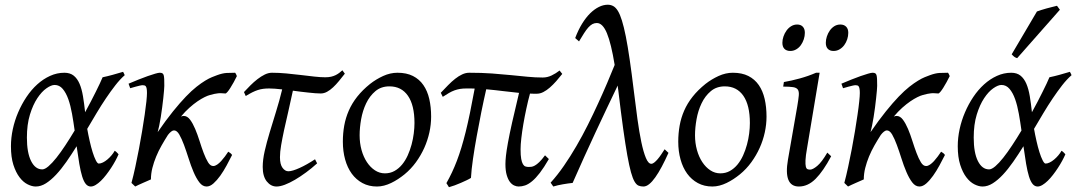

<svg xmlns="http://www.w3.org/2000/svg" viewBox="-20 -762 4513 805"><path d="M157.2 -51.8Q168 -51.8 183.3 -64.9Q198.7 -78.1 216.6 -100.6Q234.4 -123 253.9 -152.6Q273.4 -182.1 293 -214.8Q288.1 -250.5 282 -284.9Q275.9 -319.3 266.4 -346.2Q256.8 -373 242.9 -389.4Q229 -405.8 209 -405.8Q194.8 -405.8 174.8 -391.8Q154.8 -377.9 136.5 -350.3Q118.2 -322.8 105.5 -281.5Q92.8 -240.2 92.8 -185.1Q92.8 -121.6 110.4 -86.7Q127.9 -51.8 157.2 -51.8ZM502.9 -446.8Q482.9 -429.2 463.4 -404.1Q443.8 -378.9 424.1 -349.6Q404.3 -320.3 384.8 -287.6Q365.2 -254.9 345.7 -221.7Q350.1 -196.8 356 -170.9Q361.8 -145 368.4 -124Q375 -103 381.8 -89.6Q388.7 -76.2 394 -76.2Q401.9 -76.2 411.4 -80.8Q420.9 -85.4 430.2 -93.3Q439.5 -101.1 447.5 -110.6Q455.6 -120.1 460.9 -129.9Q467.3 -126 470.2 -122.6Q473.1 -119.1 477.1 -115.2Q471.7 -102.5 463.6 -87.6Q455.6 -72.8 445.8 -57.9Q436 -43 425 -28.8Q414.1 -14.6 403.1 -3.9Q392.1 6.8 381.1 13.4Q370.1 20 360.8 20Q348.6 20 339.8 9.5Q331.1 -1 324.5 -22.2Q317.9 -43.5 312.5 -75.2Q307.1 -106.9 301.3 -148.9Q279.8 -114.3 258.3 -83.5Q236.8 -52.7 215.3 -29.8Q193.8 -6.8 172.6 6.6Q151.4 20 129.9 20Q113.8 20 95.5 10.7Q77.1 1.5 61.8 -18.8Q46.4 -39.1 36.1 -71Q25.9 -103 25.9 -148.9Q25.9 -184.1 33.7 -220.5Q41.5 -256.8 56.2 -291Q70.8 -325.2 91.1 -355.5Q111.3 -385.7 136.2 -408.2Q161.1 -430.7 189.9 -443.8Q218.8 -457 250 -457Q273.9 -457 289.1 -444.8Q304.2 -432.6 313.5 -410.9Q322.8 -389.2 327.9 -358.6Q333 -328.1 336.9 -291.5Q349.6 -314.5 360.8 -336.2Q372.1 -357.9 381.6 -377Q391.1 -396 398.4 -411.6Q405.8 -427.2 410.2 -438Q431.2 -442.4 452.1 -448.2Q473.1 -454.1 496.1 -460.9Q499 -455.6 500.2 -452.9Q501.5 -450.2 502.9 -446.8Z M953.1 -112.3Q942.9 -91.8 930.2 -68.4Q917.5 -44.9 903.6 -25.4Q889.6 -5.9 875 7.1Q860.4 20 846.2 20Q829.1 20 815.9 2.7Q802.7 -14.6 791.5 -41Q780.3 -67.4 770.8 -97.7Q761.2 -127.9 751.5 -154.3Q741.7 -180.7 731.7 -198Q721.7 -215.3 709.5 -215.3Q704.1 -215.3 697.5 -210.2Q690.9 -205.1 684.1 -196.3Q670.4 -174.8 657.5 -152.1Q644.5 -129.4 634.8 -105.7Q625 -82 618.9 -57.9Q612.8 -33.7 612.8 -9.8Q606 -6.8 597.2 -2.9Q588.4 1 579.3 4.9Q570.3 8.8 561.5 12.9Q552.7 17.1 546.9 20L531.2 4.9Q539.6 -25.9 547.4 -62.5Q555.2 -99.1 562.5 -137.2Q569.8 -175.3 575.9 -212.4Q582 -249.5 586.7 -281.2Q591.3 -313 593.8 -336.7Q596.2 -360.4 596.2 -372.1Q596.2 -383.3 595 -389.9Q593.8 -396.5 591.6 -399.7Q589.4 -402.8 585.9 -403.8Q582.5 -404.8 578.1 -404.8Q573.7 -404.8 565.2 -402.8Q556.6 -400.9 547.9 -398.4Q539.1 -396 532.5 -394Q525.9 -392.1 525.9 -392.1L519 -411.1Q539.6 -419.9 560.3 -428.2Q581.1 -436.5 599.1 -442.9Q617.2 -449.2 630.6 -453.1Q644 -457 649.9 -457Q656.7 -457 660.6 -454.8Q664.6 -452.6 666.3 -446.8Q668 -440.9 668.5 -430.2Q668.9 -419.4 668.9 -401.9Q668.9 -396 667.7 -382.1Q666.5 -368.2 664.6 -350.1Q662.6 -332 659.9 -311.3Q657.2 -290.5 654.1 -271Q650.9 -251.5 647.5 -234.9Q644 -218.3 641.1 -208Q675.8 -258.3 705.3 -294.9Q734.9 -331.5 759.3 -356.9Q783.7 -382.3 804 -398.2Q824.2 -414.1 840.3 -423.8Q856.4 -433.6 868.7 -438.5Q880.9 -443.4 890.1 -446.8Q912.6 -455.1 930.2 -456.1Q947.8 -457 965.8 -457Q969.2 -452.6 970.5 -449.2Q971.7 -445.8 973.1 -442.9Q967.3 -430.7 960 -417.5Q952.6 -404.3 946 -393.8Q939.5 -383.3 933.6 -376.5Q927.7 -369.6 924.8 -370.1Q916 -370.6 908.9 -371.1Q901.9 -371.6 894.5 -370.8Q887.2 -370.1 879.2 -368.4Q871.1 -366.7 860.8 -363.8Q851.1 -361.3 837.6 -354.7Q824.2 -348.1 808.1 -337.2Q792 -326.2 774.2 -310.3Q756.3 -294.4 738.8 -273.4Q742.7 -274.9 745.4 -275.4Q748 -275.9 750.5 -275.9Q765.1 -275.9 776.9 -260.3Q788.6 -244.6 798.3 -221.4Q808.1 -198.2 816.7 -170.9Q825.2 -143.6 834 -120.4Q842.8 -97.2 852.3 -81.5Q861.8 -65.9 874 -65.9Q881.8 -65.9 890.4 -71.8Q898.9 -77.6 907 -86.4Q915 -95.2 922.9 -105.7Q930.7 -116.2 937 -126Q942.9 -122.1 945.8 -120.1Q948.7 -118.2 953.1 -112.3Z M1309.6 -77.1Q1287.1 -56.6 1263.2 -39.1Q1239.3 -21.5 1216.8 -8.3Q1194.3 4.9 1174.3 12.5Q1154.3 20 1139.6 20Q1115.7 20 1098.6 -1.2Q1081.5 -22.5 1081.5 -62Q1081.5 -92.3 1089.8 -128.7Q1098.1 -165 1110.6 -206.5Q1123 -248 1137.2 -293.5Q1151.4 -338.9 1163.1 -387.2Q1146.5 -389.2 1132.6 -390.1Q1118.7 -391.1 1108.4 -391.1Q1094.7 -391.1 1083.5 -389.6Q1072.3 -388.2 1061 -384.5Q1049.8 -380.9 1037.6 -374.8Q1025.4 -368.7 1010.3 -359.4L1002.9 -376Q1015.6 -389.6 1030 -404.1Q1044.4 -418.5 1059.6 -430.2Q1074.7 -441.9 1090.1 -449.5Q1105.5 -457 1120.1 -457Q1148.9 -457 1180.4 -454.1Q1211.9 -451.2 1241.7 -447.5Q1271.5 -443.8 1298.1 -440.9Q1324.7 -438 1343.8 -438Q1357.4 -438 1368.2 -440.4Q1378.9 -442.9 1387.2 -447Q1395.5 -451.2 1402.3 -456.3Q1409.2 -461.4 1415.5 -467.3L1425.8 -453.1Q1413.6 -437.5 1401.4 -422.6Q1389.2 -407.7 1376.7 -396Q1364.3 -384.3 1351.3 -377.2Q1338.4 -370.1 1324.7 -370.1Q1314.9 -370.1 1301.8 -371.1Q1288.6 -372.1 1273.4 -373.8Q1258.3 -375.5 1241.5 -377.4Q1224.6 -379.4 1208 -381.8Q1198.2 -335 1188.5 -293.5Q1178.7 -252 1171.1 -216.8Q1163.6 -181.6 1158.7 -153.1Q1153.8 -124.5 1153.8 -103Q1153.8 -72.8 1164.6 -58.3Q1175.3 -43.9 1189 -43.9Q1197.8 -43.9 1209.7 -47.6Q1221.7 -51.3 1236.3 -57.9Q1251 -64.5 1267.3 -73.7Q1283.7 -83 1300.8 -94.2L1309.6 -77.1Z M1717.8 -246.1Q1717.8 -320.8 1690.4 -360.4Q1663.1 -399.9 1612.8 -399.9Q1577.6 -399.9 1553.7 -379.6Q1529.8 -359.4 1515.1 -328.6Q1500.5 -297.9 1494.1 -262Q1487.8 -226.1 1487.8 -194.8Q1487.8 -162.1 1495.8 -133.1Q1503.9 -104 1518.3 -82.3Q1532.7 -60.5 1552 -47.9Q1571.3 -35.2 1593.8 -35.2Q1616.2 -35.2 1634 -45.2Q1651.9 -55.2 1665.8 -72Q1679.7 -88.9 1689.5 -110.6Q1699.2 -132.3 1705.6 -155.8Q1711.9 -179.2 1714.8 -202.6Q1717.8 -226.1 1717.8 -246.1ZM1787.6 -272.9Q1787.6 -240.2 1780.3 -206.8Q1772.9 -173.3 1758.8 -141.8Q1744.6 -110.4 1723.9 -81.8Q1703.1 -53.2 1675.8 -30.8Q1663.1 -20.5 1648.9 -11.2Q1634.8 -2 1620.1 5.1Q1605.5 12.2 1590.3 16.1Q1575.2 20 1560.5 20Q1526.4 20 1499.8 5.6Q1473.1 -8.8 1454.8 -33.9Q1436.5 -59.1 1427 -93.5Q1417.5 -127.9 1417.5 -168Q1417.5 -203.1 1423.3 -235.6Q1429.2 -268.1 1442.4 -298.3Q1455.6 -328.6 1477.5 -356.4Q1499.5 -384.3 1531.7 -410.2Q1556.6 -429.7 1586.4 -443.4Q1616.2 -457 1646.5 -457Q1684.6 -457 1711.4 -443.4Q1738.3 -429.7 1755.1 -405.3Q1772 -380.9 1779.8 -347.2Q1787.6 -313.5 1787.6 -272.9Z M2281.2 -95.2Q2260.7 -59.6 2243.4 -37.1Q2226.1 -14.6 2210.7 -2Q2195.3 10.7 2181.6 15.4Q2168 20 2154.3 20Q2145.5 20 2135.7 15.6Q2126 11.2 2117.9 0.7Q2109.9 -9.8 2104.5 -28.1Q2099.1 -46.4 2099.1 -74.2Q2099.1 -88.4 2101.3 -108.9Q2103.5 -129.4 2109.6 -163.3Q2115.7 -197.3 2127 -247.8Q2138.2 -298.3 2156.2 -372.6Q2122.1 -376 2089.1 -380.1Q2056.2 -384.3 2018.6 -387.7Q2008.3 -342.8 1998 -292Q1987.8 -241.2 1978.8 -191.4Q1969.7 -141.6 1963.1 -95.9Q1956.5 -50.3 1954.6 -16.1Q1947.8 -11.7 1936.5 -6.3Q1925.3 -1 1912.6 4.6Q1899.9 10.3 1886.5 15.1Q1873 20 1862.3 22.9Q1861.3 21 1858.6 16.8Q1856 12.7 1854 9.5Q1852.1 6.3 1851.6 5.9Q1864.3 -16.6 1875 -39.3Q1885.7 -62 1895.5 -87.6Q1905.3 -113.3 1914.3 -142.8Q1923.3 -172.4 1932.4 -208.7Q1941.4 -245.1 1950.7 -290Q1960 -335 1970.2 -390.6Q1961.9 -391.1 1953.1 -391.1Q1944.8 -391.1 1935.5 -391.1Q1920.9 -391.1 1908.9 -389.2Q1897 -387.2 1885.5 -383.1Q1874 -378.9 1862.3 -372.1Q1850.6 -365.2 1836.4 -356L1828.1 -373Q1843.8 -389.6 1858.9 -405Q1874 -420.4 1888.7 -431.9Q1903.3 -443.4 1918 -450.2Q1932.6 -457 1947.3 -457Q2000 -457 2043 -453.9Q2085.9 -450.7 2122.8 -447Q2159.7 -443.4 2191.9 -440.2Q2224.1 -437 2255.4 -437Q2274.9 -437 2292.7 -445.6Q2310.5 -454.1 2326.2 -466.3L2337.4 -452.1Q2325.2 -436.5 2312 -421.6Q2298.8 -406.7 2285.4 -395Q2272 -383.3 2258.3 -376.2Q2244.6 -369.1 2231.4 -369.1Q2223.6 -369.1 2216.3 -369.1Q2209 -369.1 2202.1 -369.6Q2193.8 -339.4 2186.8 -306.4Q2179.7 -273.4 2174.3 -241.9Q2168.9 -210.4 2165.8 -182.9Q2162.6 -155.3 2162.6 -136.2Q2162.6 -110.4 2165.3 -95.7Q2168 -81.1 2172.6 -73.5Q2177.2 -65.9 2183.3 -64Q2189.5 -62 2196.3 -62Q2202.1 -62 2208.3 -62.7Q2214.4 -63.5 2222.4 -67.9Q2230.5 -72.3 2241 -82.3Q2251.5 -92.3 2265.1 -110.8L2281.2 -95.2Z M2782.7 -121.1Q2768.6 -89.4 2754.6 -63.2Q2740.7 -37.1 2727.5 -18.6Q2714.4 0 2701.9 10Q2689.5 20 2677.7 20Q2666.5 20 2657.5 16.4Q2648.4 12.7 2640.6 -0.5Q2632.8 -13.7 2625.5 -39.8Q2618.2 -65.9 2610.1 -110.8Q2602.1 -155.8 2592.8 -222.2Q2583.5 -288.6 2572.3 -383.3Q2571.3 -388.7 2570.8 -393.6Q2570.3 -398.4 2569.8 -403.3Q2546.4 -354.5 2523.2 -305.7Q2500 -256.8 2476.6 -206.5Q2453.1 -156.2 2429.4 -103.8Q2405.8 -51.3 2380.9 4.9Q2372.1 5.9 2361.3 7.3Q2350.6 8.8 2339.8 10.7Q2329.1 12.7 2318.8 14.9Q2308.6 17.1 2299.8 20L2288.6 3.9Q2317.4 -27.8 2344.5 -67.1Q2371.6 -106.4 2396.7 -149.7Q2421.9 -192.9 2444.6 -238.3Q2467.3 -283.7 2487.5 -327.9Q2507.8 -372.1 2525.4 -413.3Q2543 -454.6 2557.1 -489.7Q2542.5 -579.6 2524.7 -622.6Q2506.8 -665.5 2482.4 -665.5Q2472.2 -665.5 2463.6 -660.9Q2455.1 -656.2 2446.5 -646.7Q2438 -637.2 2428.7 -622.6Q2419.4 -607.9 2407.7 -588.4L2391.6 -602.5Q2404.3 -636.2 2420.4 -662.4Q2436.5 -688.5 2454.3 -706.1Q2472.2 -723.6 2491 -732.9Q2509.8 -742.2 2528.3 -742.2Q2540.5 -742.2 2551 -736.6Q2561.5 -731 2570.6 -716.3Q2579.6 -701.7 2587.6 -675.8Q2595.7 -649.9 2603.8 -609.6Q2611.8 -569.3 2620.1 -512.5Q2628.4 -455.6 2637.7 -378.9Q2645 -317.9 2652.6 -262.9Q2660.2 -208 2668.9 -166.3Q2677.7 -124.5 2688 -99.9Q2698.2 -75.2 2710.9 -75.2Q2716.3 -75.2 2723.1 -80.6Q2730 -85.9 2737.3 -94.5Q2744.6 -103 2752 -114Q2759.3 -125 2766.6 -136.2L2782.7 -121.1Z M3124 -246.1Q3124 -320.8 3096.7 -360.4Q3069.3 -399.9 3019 -399.9Q2983.9 -399.9 2960 -379.6Q2936 -359.4 2921.4 -328.6Q2906.7 -297.9 2900.4 -262Q2894 -226.1 2894 -194.8Q2894 -162.1 2902.1 -133.1Q2910.2 -104 2924.6 -82.3Q2939 -60.5 2958.3 -47.9Q2977.5 -35.2 3000 -35.2Q3022.5 -35.2 3040.3 -45.2Q3058.1 -55.2 3072 -72Q3085.9 -88.9 3095.7 -110.6Q3105.5 -132.3 3111.8 -155.8Q3118.2 -179.2 3121.1 -202.6Q3124 -226.1 3124 -246.1ZM3193.8 -272.9Q3193.8 -240.2 3186.5 -206.8Q3179.2 -173.3 3165 -141.8Q3150.9 -110.4 3130.1 -81.8Q3109.4 -53.2 3082 -30.8Q3069.3 -20.5 3055.2 -11.2Q3041 -2 3026.4 5.1Q3011.7 12.2 2996.6 16.1Q2981.4 20 2966.8 20Q2932.6 20 2906 5.6Q2879.4 -8.8 2861.1 -33.9Q2842.8 -59.1 2833.3 -93.5Q2823.7 -127.9 2823.7 -168Q2823.7 -203.1 2829.6 -235.6Q2835.4 -268.1 2848.6 -298.3Q2861.8 -328.6 2883.8 -356.4Q2905.8 -384.3 2938 -410.2Q2962.9 -429.7 2992.7 -443.4Q3022.5 -457 3052.7 -457Q3090.8 -457 3117.7 -443.4Q3144.5 -429.7 3161.4 -405.3Q3178.2 -380.9 3186 -347.2Q3193.8 -313.5 3193.8 -272.9Z M3464.8 -106.9Q3432.1 -44.9 3399.9 -12.5Q3367.7 20 3329.6 20Q3264.2 20 3283.7 -92.8L3322.8 -316.9Q3327.6 -345.2 3329.1 -361.8Q3330.6 -378.4 3325 -386.5Q3319.3 -394.5 3304.9 -396.7Q3290.5 -398.9 3263.7 -398.9L3266.6 -418Q3297.4 -423.3 3333.3 -433.1Q3369.1 -442.9 3401.4 -457H3416.5L3363.8 -141.1Q3357.9 -108.4 3357.2 -90.3Q3356.4 -72.3 3358.6 -63.5Q3360.8 -54.7 3365.7 -52.7Q3370.6 -50.8 3376.5 -50.8Q3387.7 -50.8 3406.5 -66.4Q3425.3 -82 3448.7 -122.1L3464.8 -106.9ZM3354.5 -624.5Q3354.5 -610.8 3350.1 -597.4Q3345.7 -584 3337.9 -573Q3330.1 -562 3318.6 -555.2Q3307.1 -548.3 3293.5 -548.3Q3277.8 -548.3 3269 -557.1Q3260.3 -565.9 3260.3 -582.5Q3260.3 -595.7 3264.9 -609.1Q3269.5 -622.6 3277.6 -633.8Q3285.6 -645 3297.1 -652.1Q3308.6 -659.2 3322.3 -659.2Q3337.4 -659.2 3345.9 -650.1Q3354.5 -641.1 3354.5 -624.5ZM3536.6 -624.5Q3536.6 -610.8 3532.2 -597.4Q3527.8 -584 3519.8 -573Q3511.7 -562 3500.2 -555.2Q3488.8 -548.3 3474.6 -548.3Q3459.5 -548.3 3450.9 -557.1Q3442.4 -565.9 3442.4 -582.5Q3442.4 -595.7 3446.8 -609.1Q3451.2 -622.6 3459 -633.8Q3466.8 -645 3478 -652.1Q3489.3 -659.2 3503.4 -659.2Q3518.6 -659.2 3527.6 -650.1Q3536.6 -641.1 3536.6 -624.5Z M3941.9 -112.3Q3931.6 -91.8 3918.9 -68.4Q3906.2 -44.9 3892.3 -25.4Q3878.4 -5.9 3863.8 7.1Q3849.1 20 3835 20Q3817.9 20 3804.7 2.7Q3791.5 -14.6 3780.3 -41Q3769 -67.4 3759.5 -97.7Q3750 -127.9 3740.2 -154.3Q3730.5 -180.7 3720.5 -198Q3710.4 -215.3 3698.2 -215.3Q3692.9 -215.3 3686.3 -210.2Q3679.7 -205.1 3672.9 -196.3Q3659.2 -174.8 3646.2 -152.1Q3633.3 -129.4 3623.5 -105.7Q3613.8 -82 3607.7 -57.9Q3601.6 -33.7 3601.6 -9.8Q3594.7 -6.8 3585.9 -2.9Q3577.1 1 3568.1 4.9Q3559.1 8.8 3550.3 12.9Q3541.5 17.1 3535.6 20L3520 4.9Q3528.3 -25.9 3536.1 -62.5Q3543.9 -99.1 3551.3 -137.2Q3558.6 -175.3 3564.7 -212.4Q3570.8 -249.5 3575.4 -281.2Q3580.1 -313 3582.5 -336.7Q3585 -360.4 3585 -372.1Q3585 -383.3 3583.7 -389.9Q3582.5 -396.5 3580.3 -399.7Q3578.1 -402.8 3574.7 -403.8Q3571.3 -404.8 3566.9 -404.8Q3562.5 -404.8 3554 -402.8Q3545.4 -400.9 3536.6 -398.4Q3527.8 -396 3521.2 -394Q3514.6 -392.1 3514.6 -392.1L3507.8 -411.1Q3528.3 -419.9 3549.1 -428.2Q3569.8 -436.5 3587.9 -442.9Q3606 -449.2 3619.4 -453.1Q3632.8 -457 3638.7 -457Q3645.5 -457 3649.4 -454.8Q3653.3 -452.6 3655 -446.8Q3656.7 -440.9 3657.2 -430.2Q3657.7 -419.4 3657.7 -401.9Q3657.7 -396 3656.5 -382.1Q3655.3 -368.2 3653.3 -350.1Q3651.4 -332 3648.7 -311.3Q3646 -290.5 3642.8 -271Q3639.6 -251.5 3636.2 -234.9Q3632.8 -218.3 3629.9 -208Q3664.6 -258.3 3694.1 -294.9Q3723.6 -331.5 3748 -356.9Q3772.5 -382.3 3792.7 -398.2Q3813 -414.1 3829.1 -423.8Q3845.2 -433.6 3857.4 -438.5Q3869.6 -443.4 3878.9 -446.8Q3901.4 -455.1 3918.9 -456.1Q3936.5 -457 3954.6 -457Q3958 -452.6 3959.2 -449.2Q3960.4 -445.8 3961.9 -442.9Q3956.1 -430.7 3948.7 -417.5Q3941.4 -404.3 3934.8 -393.8Q3928.2 -383.3 3922.4 -376.5Q3916.5 -369.6 3913.6 -370.1Q3904.8 -370.6 3897.7 -371.1Q3890.6 -371.6 3883.3 -370.8Q3876 -370.1 3867.9 -368.4Q3859.9 -366.7 3849.6 -363.8Q3839.8 -361.3 3826.4 -354.7Q3813 -348.1 3796.9 -337.2Q3780.8 -326.2 3762.9 -310.3Q3745.1 -294.4 3727.5 -273.4Q3731.4 -274.9 3734.1 -275.4Q3736.8 -275.9 3739.3 -275.9Q3753.9 -275.9 3765.6 -260.3Q3777.3 -244.6 3787.1 -221.4Q3796.9 -198.2 3805.4 -170.9Q3814 -143.6 3822.8 -120.4Q3831.5 -97.2 3841.1 -81.5Q3850.6 -65.9 3862.8 -65.9Q3870.6 -65.9 3879.2 -71.8Q3887.7 -77.6 3895.8 -86.4Q3903.8 -95.2 3911.6 -105.7Q3919.4 -116.2 3925.8 -126Q3931.6 -122.1 3934.6 -120.1Q3937.5 -118.2 3941.9 -112.3Z M4127 -51.8Q4137.7 -51.8 4153.1 -64.9Q4168.5 -78.1 4186.3 -100.6Q4204.1 -123 4223.6 -152.6Q4243.2 -182.1 4262.7 -214.8Q4257.8 -250.5 4251.7 -284.9Q4245.6 -319.3 4236.1 -346.2Q4226.6 -373 4212.6 -389.4Q4198.7 -405.8 4178.7 -405.8Q4164.6 -405.8 4144.5 -391.8Q4124.5 -377.9 4106.2 -350.3Q4087.9 -322.8 4075.2 -281.5Q4062.5 -240.2 4062.5 -185.1Q4062.5 -121.6 4080.1 -86.7Q4097.7 -51.8 4127 -51.8ZM4472.7 -446.8Q4452.6 -429.2 4433.1 -404.1Q4413.6 -378.9 4393.8 -349.6Q4374 -320.3 4354.5 -287.6Q4335 -254.9 4315.4 -221.7Q4319.8 -196.8 4325.7 -170.9Q4331.5 -145 4338.1 -124Q4344.7 -103 4351.6 -89.6Q4358.4 -76.2 4363.8 -76.2Q4371.6 -76.2 4381.1 -80.8Q4390.6 -85.4 4399.9 -93.3Q4409.2 -101.1 4417.2 -110.6Q4425.3 -120.1 4430.7 -129.9Q4437 -126 4439.9 -122.6Q4442.9 -119.1 4446.8 -115.2Q4441.4 -102.5 4433.3 -87.6Q4425.3 -72.8 4415.5 -57.9Q4405.8 -43 4394.8 -28.8Q4383.8 -14.6 4372.8 -3.9Q4361.8 6.8 4350.8 13.4Q4339.8 20 4330.6 20Q4318.4 20 4309.6 9.5Q4300.8 -1 4294.2 -22.2Q4287.6 -43.5 4282.2 -75.2Q4276.9 -106.9 4271 -148.9Q4249.5 -114.3 4228 -83.5Q4206.5 -52.7 4185.1 -29.8Q4163.6 -6.8 4142.3 6.6Q4121.1 20 4099.6 20Q4083.5 20 4065.2 10.7Q4046.9 1.5 4031.5 -18.8Q4016.1 -39.1 4005.9 -71Q3995.6 -103 3995.6 -148.9Q3995.6 -184.1 4003.4 -220.5Q4011.2 -256.8 4025.9 -291Q4040.5 -325.2 4060.8 -355.5Q4081.1 -385.7 4106 -408.2Q4130.9 -430.7 4159.7 -443.8Q4188.5 -457 4219.7 -457Q4243.7 -457 4258.8 -444.8Q4273.9 -432.6 4283.2 -410.9Q4292.5 -389.2 4297.6 -358.6Q4302.7 -328.1 4306.6 -291.5Q4319.3 -314.5 4330.6 -336.2Q4341.8 -357.9 4351.3 -377Q4360.8 -396 4368.2 -411.6Q4375.5 -427.2 4379.9 -438Q4400.9 -442.4 4421.9 -448.2Q4442.9 -454.1 4465.8 -460.9Q4468.8 -455.6 4470 -452.9Q4471.2 -450.2 4472.7 -446.8ZM4244.6 -518.1Q4237.3 -520.5 4233.2 -523.4Q4229 -526.4 4221.7 -534.2L4327.6 -713.9Q4335.4 -716.8 4346.2 -720.2Q4356.9 -723.6 4368.4 -726.8Q4379.9 -730 4391.4 -732.7Q4402.8 -735.4 4411.6 -737.8L4423.8 -721.2Z"/></svg>

Font: GentiumAlt
Style: Italic
Weight: 400
Italic angle: -7°
Designer: J. Victor Gaultney
Version: Version 1.02; 2005; OFL release